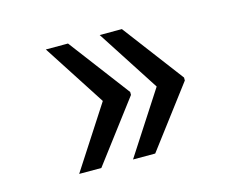

<svg xmlns="http://www.w3.org/2000/svg" viewBox="-65 -559 729 580"><g transform="rotate(-15 300.0 -268.5)"><path d="M355.5 -463.4 499 -273.4V-264.2L355.5 -74.2H286.1L412.1 -268.6L286.1 -463.4ZM187 -463.4 330.6 -273.4V-264.2L187 -74.2H117.7L243.7 -268.6L117.7 -463.4Z"/></g></svg>

Font: TypoPRO Roboto Mono
Style: Regular
Weight: 400
Designer: Google
Version: Version 2.000986; 2015; ttfautohint (v1.3)